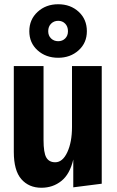

<svg xmlns="http://www.w3.org/2000/svg" viewBox="-20 -875 549 904"><path d="M175 9Q116 9 80.5 -31.5Q45 -72 45 -160V-564H185V-216Q185 -156 198 -133.5Q211 -111 240 -111Q275 -111 297 -158.5Q319 -206 319 -277V-564H459V-10L325 7V-124Q309 -55 269 -23Q229 9 175 9ZM254 -603Q196 -603 157 -638Q118 -673 118 -728Q118 -783 157 -819Q196 -855 254 -855Q312 -855 350.5 -819.5Q389 -784 389 -728Q389 -673 350 -638Q311 -603 254 -603ZM254 -681Q274 -681 287 -694Q300 -707 300 -728Q300 -750 287 -763.5Q274 -777 254 -777Q234 -777 220.5 -763.5Q207 -750 207 -728Q207 -707 220.5 -694Q234 -681 254 -681Z"/></svg>

Font: Freeman
Style: Regular
Weight: 400
Designer: Vernon Adams, Aoife Mooney, Rodrigo Fuenzalida
Foundry: Rodrigo Fuenzalida
Version: Version 1.000; ttfautohint (v1.8.4.7-5d5b)